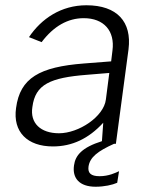

<svg xmlns="http://www.w3.org/2000/svg" viewBox="-20 -546 587 729"><path d="M413 0H420L468 -359C481 -463 425 -526 308 -526C212 -526 137 -475 90 -405L138 -386C184 -447 238 -477 298 -477C374 -477 417 -429 407 -354L402 -313L299 -305C130 -292 56 -250 41 -136C28 -45 84 10 181 10C253 10 316 -19 372 -80L367 -10C291 14 266 44 261 82C254 130 281 163 343 163C376 163 407 156 425 148L432 104C419 110 393 123 358 123C325 123 313 111 316 87C321 51 351 28 413 0ZM204 -40C135 -40 93 -78 103 -140C114 -226 171 -251 310 -262L395 -269L382 -168C374 -103 279 -40 204 -40Z"/></svg>

Font: United Sans ExtraLight
Style: Italic
Weight: 200
Italic angle: -8°
Designer: Pablo Impallari, Rodrigo Fuenzalida (Modified by Dan O. Williams)
Version: Version 1.000;PS 001.000;hotconv 1.0.88;makeotf.lib2.5.64775